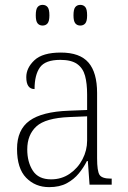

<svg xmlns="http://www.w3.org/2000/svg" viewBox="-20 -759 524 789"><path d="M182 10Q125 10 87.5 -28.5Q50 -67 50 -147Q50 -226 101.5 -263Q153 -300 262 -304L338 -307V-371Q338 -416 329.5 -447.5Q321 -479 297 -496Q273 -513 228 -513Q166 -513 144 -482Q122 -451 122 -393Q88 -393 88 -442Q88 -480 121.5 -511.5Q155 -543 230 -543Q308 -543 343.5 -502Q379 -461 379 -377V-109Q379 -56 389 -40.5Q399 -25 435 -25H439V0H348L341 -97H337Q324 -71 304 -46.5Q284 -22 254.5 -6Q225 10 182 10ZM190 -22Q233 -22 266.5 -45Q300 -68 319 -104.5Q338 -141 338 -181V-281L265 -278Q167 -274 129.5 -239.5Q92 -205 92 -145Q92 -93 115 -57.5Q138 -22 190 -22ZM310 -654Q297 -654 289.5 -663Q282 -672 282 -696Q282 -721 289.5 -730Q297 -739 310 -739Q323 -739 330.5 -730Q338 -721 338 -696Q338 -672 330.5 -663Q323 -654 310 -654ZM155 -654Q142 -654 134.5 -663Q127 -672 127 -696Q127 -721 134.5 -730Q142 -739 155 -739Q168 -739 175.5 -730Q183 -721 183 -696Q183 -672 175.5 -663Q168 -654 155 -654Z"/></svg>

Font: Noto Serif Tamil SemiCondensed ExtraLight
Style: Italic
Weight: 200
Width: 4
Italic angle: -12°
Designer: Indian Type Foundry, Tom Grace, and the Monotype Design Team
Foundry: Monotype Imaging Inc.
Version: Version 2.003; ttfautohint (v1.8.4.7-5d5b)